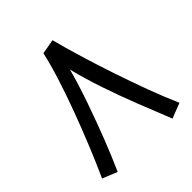

<svg xmlns="http://www.w3.org/2000/svg" viewBox="-191 -809 954 954"><g transform="rotate(-45 286.0 -332.5)"><path d="M329 -681Q347 -611 372.5 -526.5Q398 -442 428 -352.5Q458 -263 490 -176.5Q522 -90 555 -15L475 16Q441 -68 405.5 -158.5Q370 -249 339 -340.5Q308 -432 287 -516Q263 -428 230 -333.5Q197 -239 162 -149.5Q127 -60 95 11L17 -21Q50 -93 85.5 -180Q121 -267 154 -356Q187 -445 212.5 -526Q238 -607 251 -667Z"/></g></svg>

Font: Noto Sans Living
Style: Regular
Weight: 400
Designer: Monotype Design Team
Foundry: Monotype Imaging Inc.
Version: Version 2.013; ttfautohint (v1.8.4.7-5d5b)